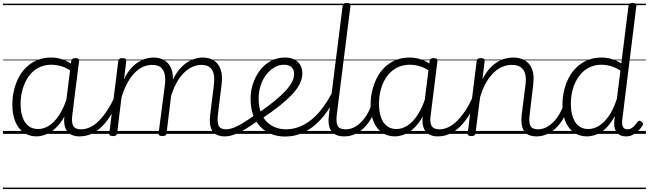

<svg xmlns="http://www.w3.org/2000/svg" viewBox="-20 -910 4410 1305"><path d="M228 17Q179 17 142 -8.5Q105 -34 84.5 -82.5Q64 -131 64 -200Q64 -248 74.5 -294Q85 -340 106 -381Q127 -422 159 -453Q191 -484 233.5 -501.5Q276 -519 330 -519Q368 -519 405.5 -506Q443 -493 477 -469L472 -421Q432 -450 397 -460Q362 -470 329 -470Q289 -470 255.5 -456Q222 -442 197 -417Q172 -392 155 -358Q138 -324 129 -285Q120 -246 120 -204Q120 -153 133 -114.5Q146 -76 172.5 -54.5Q199 -33 240 -33Q276 -33 312.5 -55.5Q349 -78 381.5 -127Q414 -176 439 -255L456 -209Q427 -121 387.5 -71.5Q348 -22 306.5 -2.5Q265 17 228 17ZM520 17Q491 17 469.5 7.5Q448 -2 435 -20Q422 -38 418 -64.5Q414 -91 418 -126L464 -495Q466 -506 472.5 -510.5Q479 -515 492 -515Q507 -515 513 -509.5Q519 -504 517 -493L471 -125Q465 -76 478.5 -53.5Q492 -31 530 -31Q538 -31 542.5 -23.5Q547 -16 546 -7Q545 2 539 9.5Q533 17 520 17ZM0 365H622V375H0ZM0 -20H622V0H0ZM0 -505H622V-500H0ZM0 -885H622V-875H0Z M520 17Q509 17 504 9.5Q499 2 500 -7Q501 -16 508.5 -23.5Q516 -31 530 -31Q563 -31 594 -46Q625 -61 653.5 -90Q682 -119 709 -160Q736 -201 759 -252Q764 -263 773 -262.5Q782 -262 788 -254.5Q794 -247 789 -237Q765 -179 736.5 -132.5Q708 -86 675 -52.5Q642 -19 603.5 -1Q565 17 520 17ZM623 365V375ZM623 -20V0ZM623 -505V-500ZM623 -885V-875Z M1509 17Q1478 17 1456.5 7.5Q1435 -2 1423 -21Q1411 -40 1407.5 -68Q1404 -96 1409 -132L1434 -335Q1439 -377 1432.5 -407Q1426 -437 1405.5 -453Q1385 -469 1347 -469Q1319 -469 1289 -456Q1259 -443 1230.5 -415.5Q1202 -388 1177.5 -342.5Q1153 -297 1135 -232L1111 -231Q1126 -311 1153.5 -366.5Q1181 -422 1215 -455.5Q1249 -489 1286 -504Q1323 -519 1357 -519Q1402 -519 1433.5 -499Q1465 -479 1479.5 -438.5Q1494 -398 1486 -334L1461 -130Q1455 -79 1466.5 -55Q1478 -31 1519 -31Q1528 -31 1532 -23.5Q1536 -16 1535.5 -7Q1535 2 1528.5 9.5Q1522 17 1509 17ZM747 15Q735 15 728 10.5Q721 6 723 -5L784 -496Q786 -506 792 -510.5Q798 -515 811 -515Q827 -515 833 -510Q839 -505 838 -494L823 -372Q844 -415 869 -443.5Q894 -472 921 -488.5Q948 -505 974 -512Q1000 -519 1022 -519Q1067 -519 1099 -499Q1131 -479 1146 -438.5Q1161 -398 1152 -334L1112 -4Q1111 6 1104.5 10.5Q1098 15 1084 15Q1071 15 1064 10.5Q1057 6 1058 -5L1101 -335Q1106 -377 1099 -407Q1092 -437 1071.5 -453Q1051 -469 1012 -469Q985 -469 956.5 -457.5Q928 -446 900.5 -420Q873 -394 849 -352Q825 -310 806 -249L776 -4Q775 6 768.5 10.5Q762 15 747 15ZM622 365H1611V375H622ZM622 -20H1611V0H622ZM622 -505H1611V-500H622ZM622 -885H1611V-875H622Z M1508 17Q1497 17 1492 9.5Q1487 2 1488 -7Q1489 -16 1496.5 -23.5Q1504 -31 1518 -31Q1538 -31 1564.5 -40.5Q1591 -50 1628 -72Q1665 -94 1717 -132Q1725 -138 1732.5 -135Q1740 -132 1744.5 -124.5Q1749 -117 1748.5 -108Q1748 -99 1740 -94Q1683 -53 1641 -28.5Q1599 -4 1567 6.5Q1535 17 1508 17ZM1611 365V375ZM1611 -20V0ZM1611 -505V-500ZM1611 -885V-875Z M1732 -139Q1797 -184 1843.5 -221.5Q1890 -259 1920 -291.5Q1950 -324 1964.5 -352.5Q1979 -381 1979 -407Q1979 -438 1961 -454Q1943 -470 1910 -470Q1876 -470 1844.5 -451.5Q1813 -433 1789 -401.5Q1765 -370 1751.5 -328.5Q1738 -287 1738 -240Q1738 -184 1754 -144Q1770 -104 1796.5 -79Q1823 -54 1856 -42.5Q1889 -31 1923 -31Q1934 -31 1939 -23.5Q1944 -16 1943.5 -6.5Q1943 3 1937 10.5Q1931 18 1920 18Q1847 18 1793.5 -14Q1740 -46 1711.5 -103Q1683 -160 1683 -238Q1683 -291 1699.5 -341Q1716 -391 1746.5 -431.5Q1777 -472 1820.5 -495.5Q1864 -519 1917 -519Q1958 -519 1984 -504Q2010 -489 2022.5 -465Q2035 -441 2035 -413Q2035 -378 2019 -343.5Q2003 -309 1969.5 -272.5Q1936 -236 1884.5 -194.5Q1833 -153 1762 -105ZM1611 365H2099V375H1611ZM1611 -20H2099V0H1611ZM1611 -505H2099V-500H1611ZM1611 -885H2099V-875H1611Z M1918 18Q1910 18 1905 10.5Q1900 3 1900.5 -6.5Q1901 -16 1906.5 -23.5Q1912 -31 1922 -31Q1971 -31 2015.5 -48.5Q2060 -66 2101 -100Q2142 -134 2178.5 -184.5Q2215 -235 2246 -299Q2251 -308 2259.5 -307Q2268 -306 2274.5 -299.5Q2281 -293 2277 -283Q2245 -213 2206.5 -157Q2168 -101 2123 -62Q2078 -23 2027 -2.5Q1976 18 1918 18ZM2099 365V375ZM2099 -20V0ZM2099 -505V-500ZM2099 -885V-875Z M2321 17Q2288 17 2265.5 7.5Q2243 -2 2230.5 -21Q2218 -40 2214.5 -68Q2211 -96 2216 -132L2309 -871Q2310 -881 2316.5 -885.5Q2323 -890 2336 -890Q2351 -890 2357.5 -885Q2364 -880 2362 -869L2269 -130Q2263 -79 2275 -55Q2287 -31 2331 -31Q2340 -31 2344.5 -23.5Q2349 -16 2348 -7Q2347 2 2340.5 9.5Q2334 17 2321 17ZM2099 365H2423V375H2099ZM2099 -20H2423V0H2099ZM2099 -505H2423V-500H2099ZM2099 -885H2423V-875H2099Z M2320 17Q2309 17 2304 9.5Q2299 2 2300 -7Q2301 -16 2308.5 -23.5Q2316 -31 2330 -31Q2361 -31 2388.5 -45.5Q2416 -60 2439.5 -85Q2463 -110 2481 -143.5Q2499 -177 2509 -216Q2511 -227 2520 -228.5Q2529 -230 2536.5 -225Q2544 -220 2542 -209Q2532 -162 2511.5 -121Q2491 -80 2462 -49Q2433 -18 2397 -0.5Q2361 17 2320 17ZM2423 365V375ZM2423 -20V0ZM2423 -505V-500ZM2423 -885V-875Z M2664 17Q2615 17 2577.5 -8.5Q2540 -34 2519.5 -82.5Q2499 -131 2499 -200Q2499 -248 2510 -294Q2521 -340 2542 -381Q2563 -422 2595 -453Q2627 -484 2669.5 -501.5Q2712 -519 2765 -519Q2804 -519 2841.5 -506Q2879 -493 2913 -469L2908 -421Q2868 -450 2833 -460Q2798 -470 2765 -470Q2724 -470 2691 -456Q2658 -442 2632.5 -417Q2607 -392 2590 -358Q2573 -324 2564.5 -285Q2556 -246 2556 -204Q2556 -153 2569 -114.5Q2582 -76 2608.5 -54.5Q2635 -33 2675 -33Q2712 -33 2748 -55.5Q2784 -78 2817 -127Q2850 -176 2875 -255L2891 -209Q2862 -121 2823 -71.5Q2784 -22 2742.5 -2.5Q2701 17 2664 17ZM2956 17Q2926 17 2904.5 7.5Q2883 -2 2870.5 -20Q2858 -38 2853.5 -64.5Q2849 -91 2854 -126L2900 -495Q2901 -506 2908 -510.5Q2915 -515 2928 -515Q2943 -515 2949 -509.5Q2955 -504 2953 -493L2907 -125Q2900 -76 2914 -53.5Q2928 -31 2966 -31Q2974 -31 2978 -23.5Q2982 -16 2981 -7Q2980 2 2974 9.5Q2968 17 2956 17ZM2423 365H3058V375H2423ZM2423 -20H3058V0H2423ZM2423 -505H3058V-500H2423ZM2423 -885H3058V-875H2423Z M2955 17Q2944 17 2939 9.5Q2934 2 2935 -7Q2936 -16 2943.5 -23.5Q2951 -31 2965 -31Q2998 -31 3029 -46Q3060 -61 3088.5 -90Q3117 -119 3144 -160Q3171 -201 3194 -252Q3199 -263 3208 -262.5Q3217 -262 3223 -254.5Q3229 -247 3224 -237Q3200 -179 3171.5 -132.5Q3143 -86 3110 -52.5Q3077 -19 3038.5 -1Q3000 17 2955 17ZM3058 365V375ZM3058 -20V0ZM3058 -505V-500ZM3058 -885V-875Z M3628 17Q3596 17 3574.5 7.5Q3553 -2 3541 -21Q3529 -40 3525.5 -68Q3522 -96 3526 -132L3552 -335Q3557 -378 3549.5 -407.5Q3542 -437 3519.5 -453Q3497 -469 3458 -469Q3429 -469 3398.5 -457.5Q3368 -446 3339.5 -420Q3311 -394 3286 -352Q3261 -310 3243 -249L3212 -4Q3211 6 3204.5 10.5Q3198 15 3184 15Q3171 15 3164 10.5Q3157 6 3159 -5L3220 -496Q3222 -506 3228.5 -510.5Q3235 -515 3248 -515Q3263 -515 3269.5 -510Q3276 -505 3274 -494L3259 -370Q3280 -413 3305.5 -441.5Q3331 -470 3359 -487.5Q3387 -505 3414.5 -512Q3442 -519 3467 -519Q3514 -519 3547.5 -499.5Q3581 -480 3596.5 -439.5Q3612 -399 3604 -334L3580 -130Q3573 -79 3585 -55Q3597 -31 3638 -31Q3647 -31 3651.5 -23.5Q3656 -16 3655 -7Q3654 2 3647 9.5Q3640 17 3628 17ZM3058 365H3729V375H3058ZM3058 -20H3729V0H3058ZM3058 -505H3729V-500H3058ZM3058 -885H3729V-875H3058Z M3626 17Q3615 17 3610 9.5Q3605 2 3606 -7Q3607 -16 3614.5 -23.5Q3622 -31 3636 -31Q3667 -31 3694.5 -45.5Q3722 -60 3745.5 -85Q3769 -110 3787 -143.5Q3805 -177 3815 -216Q3817 -227 3826 -228.5Q3835 -230 3842.5 -225Q3850 -220 3848 -209Q3838 -162 3817.5 -121Q3797 -80 3768 -49Q3739 -18 3703 -0.5Q3667 17 3626 17ZM3729 365V375ZM3729 -20V0ZM3729 -505V-500ZM3729 -885V-875Z M3969 17Q3919 17 3882 -8.5Q3845 -34 3824 -82.5Q3803 -131 3803 -200Q3803 -248 3814 -294.5Q3825 -341 3846 -381.5Q3867 -422 3899.5 -453Q3932 -484 3974.5 -501.5Q4017 -519 4070 -519Q4104 -519 4137.5 -509Q4171 -499 4203 -479L4252 -871Q4254 -881 4260.5 -885.5Q4267 -890 4280 -890Q4296 -890 4301.5 -884.5Q4307 -879 4305 -868L4210 -100Q4205 -65 4214 -48Q4223 -31 4244 -31Q4257 -31 4269 -37Q4281 -43 4292 -55Q4303 -67 4313 -82Q4318 -88 4324.5 -89Q4331 -90 4340 -83Q4348 -78 4350 -71Q4352 -64 4347 -57Q4335 -37 4318 -20Q4301 -3 4280 7Q4259 17 4235 17Q4207 17 4188.5 5Q4170 -7 4161.5 -28.5Q4153 -50 4155 -81Q4156 -91 4157 -101.5Q4158 -112 4159 -122Q4130 -68 4097.5 -37.5Q4065 -7 4031.5 5Q3998 17 3969 17ZM3860 -204Q3860 -154 3873 -115Q3886 -76 3912.5 -54.5Q3939 -33 3979 -33Q4014 -33 4049 -53.5Q4084 -74 4116.5 -119.5Q4149 -165 4173 -239L4197 -430Q4161 -453 4130 -461.5Q4099 -470 4069 -470Q4028 -470 3995 -456Q3962 -442 3937 -417Q3912 -392 3894.5 -358Q3877 -324 3868.5 -285Q3860 -246 3860 -204ZM3729 365H4370V375H3729ZM3729 -20H4370V0H3729ZM3729 -505H4370V-500H3729ZM3729 -885H4370V-875H3729Z"/></svg>

Font: Playwrite GB J Guides
Style: Italic
Weight: 400
Italic angle: -7.01216°
Designer: Veronika Burian, José Scaglione
Foundry: TypeTogether
Version: Version 1.003